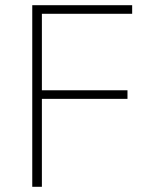

<svg xmlns="http://www.w3.org/2000/svg" viewBox="-20 -718 581 738"><path d="M104 0V-698H488V-665H141V-371H470V-338H141V0Z"/></svg>

Font: IBM Plex Sans KR ExtraLight
Style: Regular
Weight: 200
Designer: Mike Abbink; Paul van der Laan; Pieter van Rosmalen; Wujin Sim; Chorong Kim; Dohee Lee;
Foundry: Sandoll Inc.
Version: Version 1.001